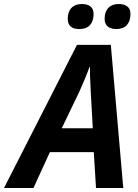

<svg xmlns="http://www.w3.org/2000/svg" viewBox="-77 -938 691 958"><path d="M307 -714H476L538 0H402L391 -179H172L90 0H-57ZM386 -298 376 -476 375 -498Q371 -567 372 -604H370Q351 -552 320 -483L231 -298ZM261 -844Q261 -879 279.5 -898.5Q298 -918 332 -918Q358 -918 374 -906Q390 -894 390 -868Q390 -833 372 -813Q354 -793 319 -793Q261 -793 261 -844ZM445 -844Q445 -879 463.5 -898.5Q482 -918 516 -918Q542 -918 558 -906Q574 -894 574 -868Q574 -833 556 -813Q538 -793 504 -793Q477 -793 461 -805.5Q445 -818 445 -844Z"/></svg>

Font: Noto Sans Display
Style: Bold Italic
Weight: 700
Italic angle: -12°
Designer: Monotype Design team
Foundry: Monotype Imaging Inc.
Version: Version 1.000